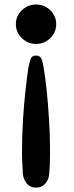

<svg xmlns="http://www.w3.org/2000/svg" viewBox="-20 -484 328 856"><path d="M140.6 -236.3Q158.2 -236.3 164.6 -222.2Q170.9 -208 174.8 -180.7Q181.6 -142.6 188 -82Q194.3 -21.5 198.7 50.3Q203.1 122.1 203.1 195.3Q203.1 222.7 202.1 247.1Q201.2 271.5 199.2 292Q198.2 314.5 182.6 333.5Q167 352.5 140.6 352.5Q114.3 352.5 99.1 333.5Q84 314.5 82 292Q81.1 271.5 79.6 247.1Q78.1 222.7 78.1 195.3Q78.1 122.1 82.5 50.3Q86.9 -21.5 93.8 -82Q100.6 -142.6 106.4 -180.7Q111.3 -208 117.2 -222.2Q123 -236.3 140.6 -236.3ZM140.6 -463.9Q177.7 -463.9 204.1 -438.5Q230.5 -413.1 230.5 -376Q230.5 -339.8 204.1 -314Q177.7 -288.1 140.6 -288.1Q104.5 -288.1 77.6 -314Q50.8 -339.8 50.8 -376Q50.8 -413.1 77.6 -438.5Q104.5 -463.9 140.6 -463.9Z"/></svg>

Font: Padauk Book
Style: Bold
Weight: 700
Designer: Debbi Hosken, Becca Hirsbrunner Spalinger
Foundry: SIL International
Version: Version 5.000